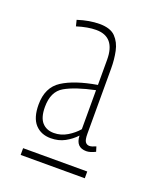

<svg xmlns="http://www.w3.org/2000/svg" viewBox="-83 -727 389 481"><g transform="rotate(20 111.5 -487.0)"><path d="M27 -433Q27 -479 59 -499.5Q91 -520 150 -530V-597Q150 -658 99 -658Q77 -658 48 -649L44 -665Q75 -675 102 -675Q131 -675 144.5 -661Q158 -647 162.5 -625.5Q167 -604 167 -580V-406Q167 -390 171 -384.5Q175 -379 182 -379Q188 -379 199 -384L203 -371Q189 -364 179 -364Q151 -364 150 -395Q138 -382 121.5 -373Q105 -364 84 -364Q58 -364 42.5 -381Q27 -398 27 -433ZM44 -433Q44 -405 55.5 -392Q67 -379 87 -379Q106 -379 122.5 -389Q139 -399 150 -412V-516Q98 -505 71 -489.5Q44 -474 44 -433ZM28 -299V-317H199V-299Z"/></g></svg>

Font: Georama Condensed Thin
Style: Regular
Weight: 100
Width: 3
Designer: Jean-Baptiste Levee
Foundry: Production Type
Version: Version 1.000